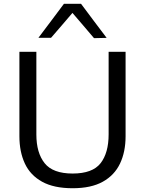

<svg xmlns="http://www.w3.org/2000/svg" viewBox="-20 -988 770 1019"><path d="M365.5 11Q266 11 203.5 -23.5Q141 -58 112 -120Q83 -182 83 -265V-713H173V-274Q173 -177 216.8 -122Q260.5 -67 365.5 -67Q471 -67 513.8 -121.8Q556.5 -176.5 556.5 -275V-713H646.5V-265Q646.5 -182 617 -120Q587.5 -58 525.5 -23.5Q463.5 11 365.5 11ZM479 -785.5Q450.5 -819.5 422 -852.5Q393.5 -885.5 364.5 -919.5Q336 -886 307.8 -853.2Q279.5 -820.5 251 -787.5H184Q217.5 -832 251.5 -877.2Q285.5 -922.5 319.5 -968H410Q444 -922.5 478 -877Q512 -831.5 546 -787Z"/></svg>

Font: Commissioner
Style: Regular
Weight: 400
Designer: Kostas Bartsokas
Foundry: Kostas Bartsokas
Version: Version 1.000; ttfautohint (v1.8.3)